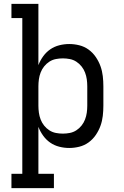

<svg xmlns="http://www.w3.org/2000/svg" viewBox="-20 -755 640 990"><path d="M258 215H39V141H95V-662H39V-735H178V-419Q187 -443 202.5 -464.5Q218 -486 239 -500.5Q260 -515 285.5 -521.5Q311 -528 337 -528Q363 -528 389 -521.5Q415 -515 436.5 -499.5Q458 -484 473.5 -461.5Q489 -439 498 -414Q507 -389 510 -362.5Q513 -336 513 -310V-210Q513 -184 510 -157.5Q507 -131 498 -106Q489 -81 473.5 -58.5Q458 -36 436.5 -20.5Q415 -5 389 1.5Q363 8 337 8Q311 8 285.5 1.5Q260 -5 239 -19.5Q218 -34 202.5 -55.5Q187 -77 178 -101V141H258ZM304 -66Q322 -66 340 -69.5Q358 -73 373.5 -83Q389 -93 400.5 -107.5Q412 -122 418.5 -139Q425 -156 427.5 -174Q430 -192 430 -210V-310Q430 -328 427.5 -346Q425 -364 418.5 -381Q412 -398 400.5 -412.5Q389 -427 373.5 -437Q358 -447 340 -450.5Q322 -454 304 -454Q286 -454 268 -450.5Q250 -447 234.5 -437Q219 -427 207.5 -412.5Q196 -398 189.5 -381Q183 -364 180.5 -346Q178 -328 178 -310V-210Q178 -192 180.5 -174Q183 -156 189.5 -139Q196 -122 207.5 -107.5Q219 -93 234.5 -83Q250 -73 268 -69.5Q286 -66 304 -66Z"/></svg>

Font: Iosevka HT Extended
Style: Regular
Weight: 400
Width: 7
Monospace: yes
Designer: Belleve Invis
Foundry: Belleve Invis
Version: Version 32.3.0; ttfautohint (v1.8.4)